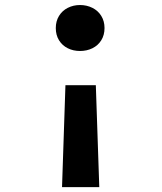

<svg xmlns="http://www.w3.org/2000/svg" viewBox="-20 -568 660 784"><path d="M371.3 -220.1 385.4 196.2H233.3L247.2 -220.1ZM406.8 -453.4Q406.8 -424.8 393.5 -403.5Q380.2 -382.2 357.4 -371Q334.6 -359.8 306.7 -359.8Q279.1 -359.8 256.7 -371Q234.2 -382.2 221 -403.5Q207.8 -424.8 207.8 -453.4Q207.8 -481.6 221 -503.1Q234.2 -524.6 256.9 -536Q279.5 -547.5 306.7 -547.5Q334.2 -547.5 357.2 -536Q380.2 -524.6 393.5 -503.1Q406.8 -481.6 406.8 -453.4Z"/></svg>

Font: Monaspace Krypton Var
Style: Regular
Weight: 400
Designer: Riley Cran and the Lettermatic Team
Version: Version 1.101 (Monaspace Krypton Var)